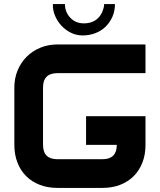

<svg xmlns="http://www.w3.org/2000/svg" viewBox="-20 -917 780 937"><path d="M690 -210Q690 -162 675 -123.5Q660 -85 632.5 -57.5Q605 -30 566.5 -15Q528 0 480 0H260Q213 0 174 -15Q135 -30 107.5 -57.5Q80 -85 65 -124Q50 -163 50 -210V-490Q50 -535 66 -573.5Q82 -612 110 -640Q138 -668 176.5 -684Q215 -700 260 -700H690V-560H260Q190 -560 190 -490V-210Q190 -140 260 -140H480Q550 -140 550 -210H400V-350H690ZM488 -897H541Q541 -863 528.5 -835Q516 -807 495 -786.5Q474 -766 445 -755Q416 -744 383 -744Q353 -744 326.5 -757Q300 -770 280 -791.5Q260 -813 248.5 -840.5Q237 -868 238 -897H297Q297 -858 323 -830.5Q349 -803 389 -803Q452 -803 478 -856Q481 -863 485 -876Q489 -889 488 -897Z"/></svg>

Font: CAT North
Style: Regular
Weight: 400
Designer: Peter Wiegel
Foundry: Peter Wiegel
Version: Version 1.000